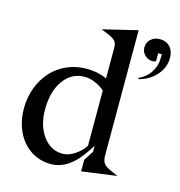

<svg xmlns="http://www.w3.org/2000/svg" viewBox="-109 -821 869 928"><g transform="rotate(15 326.0 -357.5)"><path d="M227 10Q185 10 149 -7Q113 -24 87.5 -54Q62 -84 47.5 -125.5Q33 -167 33 -216Q33 -273 51.5 -321.5Q70 -370 102 -405Q134 -440 179 -460Q224 -480 276 -480Q307 -480 332.5 -474.5Q358 -469 379 -459V-614Q379 -634 369.5 -645.5Q360 -657 333 -668L297 -683L471 -725V-98Q471 -72 481.5 -58.5Q492 -45 516 -35L554 -18L379 6V-52L410 -100V-130L393 -104Q356 -47 315 -18.5Q274 10 227 10ZM133 -239Q133 -158 171.5 -105.5Q210 -53 270 -53Q299 -53 330 -73.5Q361 -94 379 -122V-398Q360 -416 332 -428Q304 -440 278 -440Q213 -440 173 -384.5Q133 -329 133 -239ZM532 -496 529 -502Q566 -518 587.5 -550.5Q609 -583 609 -623V-642H591V-602Q590 -601 584.5 -599.5Q579 -598 573 -598Q551 -598 535 -614Q519 -630 519 -652Q519 -677 537 -693.5Q555 -710 583 -710Q614 -710 633 -689.5Q652 -669 652 -634Q652 -588 620 -550Q588 -512 532 -496Z"/></g></svg>

Font: Redaction
Style: Regular
Weight: 400
Designer: Jeremy Mickel / Forest Young
Foundry: MCKL
Version: Version 2.001; Redaction